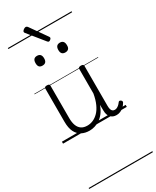

<svg xmlns="http://www.w3.org/2000/svg" viewBox="-362 -1139 1369 1685"><g transform="rotate(-30 323.0 -296.0)"><path d="M260 18Q216 18 181 0Q146 -18 126.5 -57.5Q107 -97 107 -161V-496Q107 -505 113 -509.5Q119 -514 132 -514Q146 -514 152.5 -510Q159 -506 159 -496V-167Q159 -123 170.5 -92.5Q182 -62 205.5 -46Q229 -30 266 -30Q296 -30 324.5 -42.5Q353 -55 378 -80.5Q403 -106 422 -148Q441 -190 451 -248V-497Q451 -506 457.5 -510.5Q464 -515 478 -515Q491 -515 497.5 -510.5Q504 -506 504 -497V-92Q504 -72 508 -58Q512 -44 520.5 -37Q529 -30 543 -30Q554 -30 564 -34.5Q574 -39 584.5 -48Q595 -57 605 -71Q610 -78 616.5 -78Q623 -78 631 -72Q637 -67 638.5 -60.5Q640 -54 636 -48Q625 -28 608.5 -13Q592 2 573 10Q554 18 534 18Q514 18 499.5 12Q485 6 474 -6Q463 -18 457.5 -35.5Q452 -53 452 -76L451 -133Q436 -90 413.5 -60.5Q391 -31 365 -14Q339 3 312 10.5Q285 18 260 18ZM187 -683Q165 -683 154.5 -695Q144 -707 144 -732Q144 -757 154.5 -769.5Q165 -782 187 -782Q209 -782 220 -769.5Q231 -757 231 -732Q231 -707 220 -695Q209 -683 187 -683ZM419 -683Q397 -683 386 -695Q375 -707 375 -732Q375 -757 386 -769.5Q397 -782 419 -782Q440 -782 451 -769.5Q462 -757 462 -732Q463 -707 451.5 -695Q440 -683 419 -683ZM342 -838Q339 -838 335.5 -839.5Q332 -841 328 -846L198 -1007Q194 -1012 192.5 -1014.5Q191 -1017 191 -1022Q191 -1028 197.5 -1035Q204 -1042 212.5 -1046.5Q221 -1051 228 -1051Q237 -1051 245 -1042L364 -873Q367 -869 367.5 -866Q368 -863 368 -861Q368 -854 358.5 -846Q349 -838 342 -838ZM0 449H646V459H0ZM0 -20H646V0H0ZM0 -505H646V-500H0ZM0 -969H646V-959H0Z"/></g></svg>

Font: Playwrite IT Trad Guides
Style: Regular
Weight: 400
Designer: Veronika Burian, José Scaglione
Foundry: TypeTogether
Version: Version 1.003